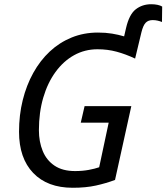

<svg xmlns="http://www.w3.org/2000/svg" viewBox="-20 -878 787 908"><path d="M324 10Q204 10 137 -60Q70 -130 70 -255Q70 -334 87.5 -404.5Q105 -475 137.5 -533.5Q170 -592 215.5 -634.5Q261 -677 318.5 -700.5Q376 -724 443 -724Q480 -724 510 -719Q540 -714 567 -706L576 -745Q591 -810 622 -834Q653 -858 695 -858Q712 -858 725.5 -855Q739 -852 747 -847L746 -774Q736 -778 725 -780.5Q714 -783 702 -783Q681 -783 669 -770.5Q657 -758 649 -726L619 -601Q574 -622 531.5 -633.5Q489 -645 441 -645Q381 -645 330.5 -617Q280 -589 242.5 -537.5Q205 -486 184.5 -416Q164 -346 164 -262Q164 -208 182 -164Q200 -120 238 -94.5Q276 -69 335 -69Q370 -69 399.5 -74.5Q429 -80 449 -87L494 -298H362L380 -376H601L524 -27Q481 -11 433.5 -0.5Q386 10 324 10Z"/></svg>

Font: Noto Sans Display
Style: Italic
Weight: 400
Italic angle: -12°
Designer: Monotype Design Team
Foundry: Monotype Imaging Inc.
Version: Version 2.003